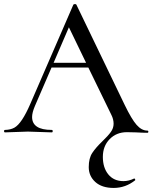

<svg xmlns="http://www.w3.org/2000/svg" viewBox="-25 -655 754 950"><path d="M400.9 -344.2 315.9 -520 240.2 -344.2ZM0 -12.2Q26.9 -12.7 46.4 -23.4Q83 -43.9 125 -141.1L337.9 -631.8Q339.8 -634.8 345.9 -634.8Q352.1 -634.8 353 -631.8L591.8 -136.2Q626 -65.4 650.9 -37.1Q675.8 -8.8 704.1 -8.8Q709 -8.8 709 -3.4Q709 2 704.1 2Q682.1 2 647.9 0L603 -1Q551.3 -1 517.6 33.4Q483.9 67.9 483.9 121.3Q483.9 174.8 511 208Q538.1 241.2 585.9 241.2Q612.8 241.2 639.2 228Q641.1 228 643.1 231.4Q645 234.9 644 236.8Q596.2 274.9 537.6 274.9Q479 274.9 446.5 245.4Q414.1 215.8 414.1 171.9Q414.1 127.9 431.6 101.6Q449.2 75.2 479.5 46.1Q509.8 17.1 523.4 -2Q537.1 -21 537.1 -43Q537.1 -64.9 525.9 -86.9L412.1 -320.8H230L147.9 -130.9Q133.8 -97.7 133.8 -76.2Q133.8 -12.2 231 -12.2Q235.8 -12.2 235.8 -6.1Q235.8 0 231 0L112.8 -3.9L0 0Q-4.9 0 -4.9 -6.1Q-4.9 -12.2 0 -12.2Z"/></svg>

Font: Cormorant-Medium
Style: Regular
Weight: 500
Designer: Christian Thalmann (Catharsis Fonts)
Version: Version 3.000